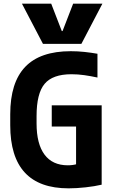

<svg xmlns="http://www.w3.org/2000/svg" viewBox="-20 -1020 640 1050"><path d="M100 -1000H260L318 -850H322L380 -1000H540L425 -780H215ZM355 10Q36 10 36 -335V-395Q36 -569 118 -654.5Q200 -740 367 -740Q405 -740 442 -736Q479 -732 513 -726V-596Q476 -604 441 -609Q406 -614 371 -614Q268 -614 224 -561.5Q180 -509 180 -385V-345Q180 -233 223.5 -174.5Q267 -116 351 -116Q378 -116 402 -123Q426 -130 454 -146L396 -69V-328H263V-444H536V-10Q498 -1 448 4.5Q398 10 355 10Z"/></svg>

Font: M PLUS Code Latin Expanded
Style: Bold
Weight: 700
Width: 7
Designer: Coji Morishita
Foundry: UNDERFOREST DESIGN
Version: Version 1.002; ttfautohint (v1.8.3)